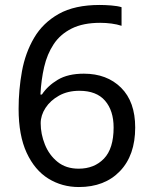

<svg xmlns="http://www.w3.org/2000/svg" viewBox="-20 -744 612 774"><path d="M55 -305Q55 -382 68.5 -456.5Q82 -531 117.5 -591.5Q153 -652 217 -688Q281 -724 382 -724Q403 -724 428.5 -722Q454 -720 470 -715V-640Q452 -646 429.5 -649Q407 -652 384 -652Q315 -652 269 -629Q223 -606 196.5 -566Q170 -526 158 -474Q146 -422 143 -363H149Q172 -398 213 -422.5Q254 -447 318 -447Q411 -447 468 -390.5Q525 -334 525 -230Q525 -118 463.5 -54Q402 10 298 10Q230 10 175 -24Q120 -58 87.5 -128Q55 -198 55 -305ZM297 -64Q360 -64 399 -104.5Q438 -145 438 -230Q438 -298 403.5 -338Q369 -378 300 -378Q253 -378 218 -358.5Q183 -339 163.5 -309Q144 -279 144 -247Q144 -204 161 -161.5Q178 -119 212 -91.5Q246 -64 297 -64Z"/></svg>

Font: Noto Sans Limbu
Style: Regular
Weight: 400
Designer: Monotype Design Team
Foundry: Monotype Imaging Inc.
Version: Version 2.004; ttfautohint (v1.8.4.7-5d5b)